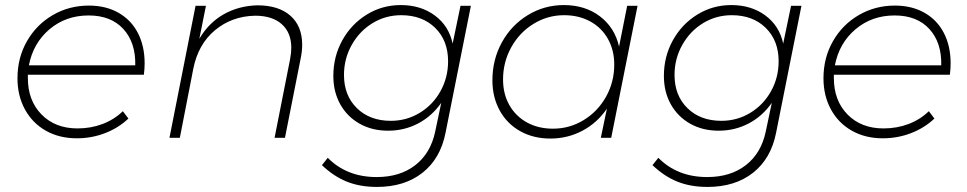

<svg xmlns="http://www.w3.org/2000/svg" viewBox="-20 -544 3817 758"><path d="M90 -249V-236Q90 -147 144 -92Q198 -37 286 -37Q339 -37 385 -54.5Q431 -72 465 -105L487 -76Q448 -39 395 -18.5Q342 2 283 2Q214 2 161 -28Q108 -58 78.5 -112Q49 -166 49 -235Q49 -316 86.5 -381.5Q124 -447 188.5 -484.5Q253 -522 331 -522Q398 -522 448 -493.5Q498 -465 524.5 -413.5Q551 -362 551 -294Q551 -272 548 -249ZM94 -286H514Q516 -376 467 -429.5Q418 -483 330 -483Q240 -483 175.5 -428.5Q111 -374 94 -286Z M1173 -367Q1173 -342 1167 -313L1105 0H1064L1125 -309Q1130 -336 1130 -355Q1130 -415 1092.5 -448.5Q1055 -482 987 -482Q895 -480 828.5 -424.5Q762 -369 743 -272L690 0H649L752 -521H793L767 -391Q804 -454 863 -487.5Q922 -521 996 -523Q1080 -523 1126.5 -482Q1173 -441 1173 -367Z M1251 108 1274 79Q1349 155 1467 155Q1559 155 1619.5 108Q1680 61 1698 -24L1722 -138Q1685 -85 1630.5 -56.5Q1576 -28 1512 -28Q1449 -28 1400 -55.5Q1351 -83 1323.5 -132Q1296 -181 1296 -244Q1296 -321 1331.5 -385Q1367 -449 1428 -486.5Q1489 -524 1562 -524Q1641 -524 1696.5 -483Q1752 -442 1767 -372L1798 -521H1839L1739 -20Q1719 82 1648 138Q1577 194 1468 194Q1401 194 1349 173Q1297 152 1251 108ZM1749 -302Q1749 -384 1698 -434Q1647 -484 1564 -484Q1502 -484 1450.5 -452.5Q1399 -421 1368.5 -366.5Q1338 -312 1338 -248Q1338 -167 1389 -117Q1440 -67 1523 -67Q1585 -67 1637 -98.5Q1689 -130 1719 -184Q1749 -238 1749 -302Z M1924 -227Q1924 -309 1961.5 -377Q1999 -445 2064 -484.5Q2129 -524 2206 -524Q2290 -524 2348.5 -479.5Q2407 -435 2424 -360L2456 -521H2497L2393 0H2352L2376 -115Q2338 -59 2279.5 -28Q2221 3 2153 3Q2086 3 2034 -26Q1982 -55 1953 -107.5Q1924 -160 1924 -227ZM2405 -289Q2405 -346 2380 -390.5Q2355 -435 2310 -459.5Q2265 -484 2207 -484Q2142 -484 2086.5 -450Q2031 -416 1998.5 -357.5Q1966 -299 1966 -230Q1966 -173 1991 -129Q2016 -85 2060.5 -60.5Q2105 -36 2163 -36Q2229 -36 2284.5 -70Q2340 -104 2372.5 -162Q2405 -220 2405 -289Z M2556 108 2579 79Q2654 155 2772 155Q2864 155 2924.5 108Q2985 61 3003 -24L3027 -138Q2990 -85 2935.5 -56.5Q2881 -28 2817 -28Q2754 -28 2705 -55.5Q2656 -83 2628.5 -132Q2601 -181 2601 -244Q2601 -321 2636.5 -385Q2672 -449 2733 -486.5Q2794 -524 2867 -524Q2946 -524 3001.5 -483Q3057 -442 3072 -372L3103 -521H3144L3044 -20Q3024 82 2953 138Q2882 194 2773 194Q2706 194 2654 173Q2602 152 2556 108ZM3054 -302Q3054 -384 3003 -434Q2952 -484 2869 -484Q2807 -484 2755.5 -452.5Q2704 -421 2673.5 -366.5Q2643 -312 2643 -248Q2643 -167 2694 -117Q2745 -67 2828 -67Q2890 -67 2942 -98.5Q2994 -130 3024 -184Q3054 -238 3054 -302Z M3272 -249V-236Q3272 -147 3326 -92Q3380 -37 3468 -37Q3521 -37 3567 -54.5Q3613 -72 3647 -105L3669 -76Q3630 -39 3577 -18.5Q3524 2 3465 2Q3396 2 3343 -28Q3290 -58 3260.5 -112Q3231 -166 3231 -235Q3231 -316 3268.5 -381.5Q3306 -447 3370.5 -484.5Q3435 -522 3513 -522Q3580 -522 3630 -493.5Q3680 -465 3706.5 -413.5Q3733 -362 3733 -294Q3733 -272 3730 -249ZM3276 -286H3696Q3698 -376 3649 -429.5Q3600 -483 3512 -483Q3422 -483 3357.5 -428.5Q3293 -374 3276 -286Z"/></svg>

Font: Gontserrat ExtraLight
Style: Italic
Weight: 275
Italic angle: -11.3°
Designer: Julieta Ulanovsky
Foundry: Julieta Ulanovsky
Version: Version 6.001